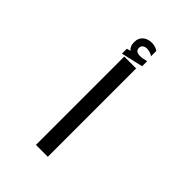

<svg xmlns="http://www.w3.org/2000/svg" viewBox="-257 -1004 1114 1114"><g transform="rotate(45 300.0 -447.5)"><path d="M352 -725V0H254.5V-725ZM233 -767.5 256.5 -774Q235.5 -790.5 235.5 -824Q235.5 -858 256.8 -876.5Q278 -895 312 -895Q341.5 -895 363 -879.5V-836Q354.5 -842.5 341.8 -846.8Q329 -851 315 -851Q298.5 -851 288.8 -842.8Q279 -834.5 279 -821Q279 -791.5 317 -791.5Q338 -791.5 367.5 -800V-758.5L233 -727.5Z"/></g></svg>

Font: JuliaMono Medium
Style: Italic
Weight: 500
Italic angle: -9°
Monospace: yes
Designer: cormullion
Foundry: corm
Version: Version 0.054; ttfautohint (v1.8.4)